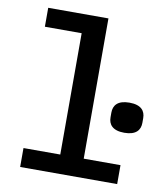

<svg xmlns="http://www.w3.org/2000/svg" viewBox="-83 -810 766 879"><g transform="rotate(10 300.0 -370.0)"><path d="M70 0H521V-88H350V-740H70V-652H241V-88H70ZM512 -237C567 -237 586 -263 586 -296V-318C586 -351 567 -377 512 -377C457 -377 438 -351 438 -318V-296C438 -263 457 -237 512 -237Z"/></g></svg>

Font: IBM Mono Medium
Style: Regular
Weight: 500
Monospace: yes
Designer: Mike Abbink, Paul van der Laan, Pieter van Rosmalen
Foundry: Bold Monday
Version: Version 2.3